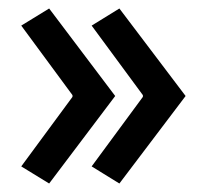

<svg xmlns="http://www.w3.org/2000/svg" viewBox="-20 -475 475 450"><path d="M29.8 -85 149.9 -248V-252L29.8 -415L95.2 -455.1L250 -250L95.2 -44.9ZM194.8 -85 314.9 -248V-252L194.8 -415L259.8 -455.1L415 -250L259.8 -44.9Z"/></svg>

Font: 
Style: .
Weight: 400
Designer: Jovanny Lemonad
Foundry: Jovanny Lemonad
Version: Version 1.002